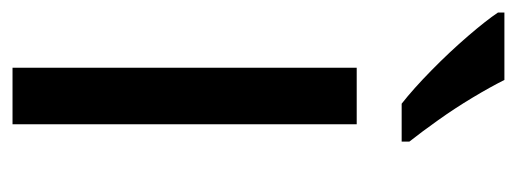

<svg xmlns="http://www.w3.org/2000/svg" viewBox="-274 -532 806 299"><g transform="rotate(90 128.5 -383.0)"><path d="M173 0H85V-536H173ZM104 -766Q115 -744 131.5 -716.5Q148 -689 166.5 -663Q185 -637 200 -618V-606H141Q118 -624 89 -652.5Q60 -681 35.5 -709.5Q11 -738 -1 -756V-766Z"/></g></svg>

Font: Noto Sans Inscriptional Pahlavi
Style: Regular
Weight: 400
Designer: Monotype Design Team
Foundry: Monotype Imaging Inc.
Version: Version 2.003; ttfautohint (v1.8.4.7-5d5b)